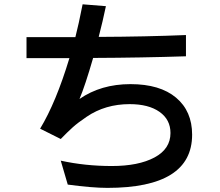

<svg xmlns="http://www.w3.org/2000/svg" viewBox="-20 -828 1040 909"><path d="M105.5 -552.7V-652.3H336.9Q352.5 -712.9 371.1 -807.6L481.4 -798.8Q466.8 -728.5 447.3 -653.3Q670.9 -654.3 860.4 -662.1V-561.5Q654.3 -554.7 420.9 -553.7Q382.8 -421.9 356.4 -359.4Q458 -429.7 597.7 -429.7Q737.3 -429.7 813.5 -365.7Q889.6 -301.8 889.6 -190.4Q889.6 61.5 488.3 61.5Q417 61.5 300.8 45.9L267.6 -67.4Q382.8 -42 509.3 -42Q635.7 -42 711.4 -82.5Q787.1 -123 787.1 -198.2Q787.1 -261.7 735.4 -298.3Q683.6 -335 593.8 -335Q478.5 -335 390.6 -275.4Q348.6 -247.1 324.2 -225.1Q299.8 -203.1 267.6 -169.9L169.9 -218.8Q245.1 -342.8 308.6 -552.7Z"/></svg>

Font: GenEi M Gothic v2 Medium
Style: Regular
Weight: 500
Version: Version 2.0